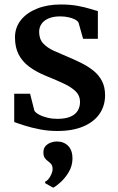

<svg xmlns="http://www.w3.org/2000/svg" viewBox="-20 -588 540 878"><path d="M242 11Q201 11 162.2 3.5Q123.5 -4 92.8 -13.8Q62 -23.5 45 -30V-159.5H117.5L137.5 -81Q143.5 -72 159.2 -63.5Q175 -55 196.8 -49.8Q218.5 -44.5 241.5 -44.5Q278.5 -44.5 301.5 -54.2Q324.5 -64 335.2 -81.5Q346 -99 346 -122Q346 -150 327 -169.2Q308 -188.5 273.8 -204.8Q239.5 -221 192.5 -240Q145.5 -259 113.5 -283Q81.5 -307 65 -339.5Q48.5 -372 48.5 -417Q48.5 -462 75.2 -495.8Q102 -529.5 149.2 -548.5Q196.5 -567.5 257 -567.5Q302 -567.5 335.2 -561.2Q368.5 -555 391.5 -547.8Q414.5 -540.5 427.5 -537.5V-410.5H360L339 -485Q334.5 -493 322.2 -499.2Q310 -505.5 292.8 -509.2Q275.5 -513 256.5 -513Q227 -513.5 204.8 -504.8Q182.5 -496 170.8 -480Q159 -464 159 -442.5Q159 -409.5 177.5 -389.5Q196 -369.5 225.8 -356Q255.5 -342.5 288 -329Q320.5 -315.5 351.2 -300.2Q382 -285 406.8 -265.2Q431.5 -245.5 446 -218Q460.5 -190.5 460.5 -152.5Q460.5 -104.5 435.5 -67.8Q410.5 -31 361.5 -10Q312.5 11 242 11ZM311.5 137Q311 171.5 294.2 199.2Q277.5 227 256.8 245.5Q236 264 224 270H222.5L187 250L186 243Q200 237 210.2 218Q220.5 199 220.5 185.5Q220.5 170 213.8 162.2Q207 154.5 200 149.5Q192 144 185.2 135Q178.5 126 178.5 109Q178.5 89.5 189.2 78.8Q200 68 214 63.5Q228 59 237 59H239.5Q272 59 291.8 79.2Q311.5 99.5 311.5 137Z"/></svg>

Font: Merriweather SemiBold
Style: Regular
Weight: 600
Version: Version 2.100